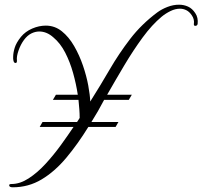

<svg xmlns="http://www.w3.org/2000/svg" viewBox="-20 -746 862 817"><path d="M34 51Q19 51 19 42Q19 37 29 37Q65 37 102 13Q139 -11 173.5 -48.5Q208 -86 238.5 -128Q269 -170 293 -206H149L161 -227H308L319 -244Q319 -262 317.5 -281.5Q316 -301 314 -321H205L218 -343H311Q304 -389 291 -435.5Q278 -482 257.5 -522Q237 -562 207 -587Q179 -612 147 -612Q130 -612 113 -603.5Q96 -595 82 -576Q68 -557 59 -531.5Q50 -506 52 -489V-486Q52 -478 46 -478Q39 -478 37 -489Q36 -492 36 -496Q36 -500 36 -504Q36 -521 42.5 -542.5Q49 -564 69 -589Q88 -612 117 -624.5Q146 -637 175 -637Q213 -637 243 -613Q273 -589 295.5 -550Q318 -511 333 -467Q348 -423 355.5 -382.5Q363 -342 364 -314Q407 -382 446.5 -450Q486 -518 534 -580.5Q582 -643 649 -693Q668 -707 692.5 -716.5Q717 -726 742 -726Q762 -726 780 -718Q798 -710 811 -690Q824 -671 821 -644Q819 -636 811 -636Q804 -636 805 -644Q808 -664 796 -681Q786 -696 773 -702.5Q760 -709 746 -709Q726 -709 705.5 -699Q685 -689 668 -675Q627 -641 587 -586.5Q547 -532 509.5 -469Q472 -406 436 -343H541L528 -321H423Q410 -296 396.5 -272.5Q383 -249 369 -227H484L472 -206H356Q311 -133 262 -74.5Q213 -16 157 17.5Q101 51 34 51Z"/></svg>

Font: MonteCarlo
Style: Regular
Weight: 400
Designer: Robert E. Leuschke
Foundry: Robert E. Leuschke
Version: Version 1.010; ttfautohint (v1.8.3)